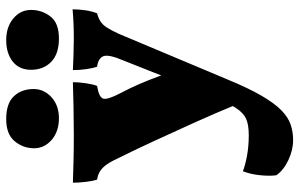

<svg xmlns="http://www.w3.org/2000/svg" viewBox="-193 -523 965 619"><g transform="rotate(-90 289.5 -213.5)"><path d="M404 -298Q424 -345 418 -362Q412 -379 384 -383Q379 -397 376 -418.5Q373 -440 373 -461Q396 -460 423.5 -459Q451 -458 474 -458Q499 -458 523 -459Q547 -460 569 -462Q569 -444 566 -422Q563 -400 556 -383Q541 -379 530 -372Q519 -365 510 -351Q501 -337 490 -313L343 37Q315 105 290.5 147Q266 189 243.5 211Q221 233 197.5 241Q174 249 148 249Q115 249 82.5 233.5Q50 218 34 195Q31 175 34 143.5Q37 112 47 87Q64 94 95 100Q126 106 163 106Q198 106 217 97Q236 88 252 63Q258 54 281 5Q304 -44 335 -124ZM259 59Q234 -2 204 -68.5Q174 -135 144 -200Q114 -265 87 -319Q75 -345 64.5 -357.5Q54 -370 43.5 -375.5Q33 -381 20 -383Q15 -398 12.5 -420.5Q10 -443 10 -461Q39 -460 80 -459Q121 -458 163 -458Q207 -458 255 -459Q303 -460 334 -461Q334 -442 330.5 -418.5Q327 -395 322 -383Q285 -377 281 -363Q277 -349 299 -307Q314 -279 327.5 -248Q341 -217 353.5 -182.5Q366 -148 377 -108ZM475 -506Q425 -506 399.5 -531Q374 -556 374 -596Q374 -634 400.5 -655Q427 -676 470 -676Q512 -676 539.5 -653Q567 -630 567 -596Q567 -561 546 -533.5Q525 -506 475 -506ZM218 -506Q175 -506 148 -529.5Q121 -553 121 -586Q121 -621 143.5 -648.5Q166 -676 215 -676Q266 -676 289 -651Q312 -626 312 -588Q312 -554 285.5 -530Q259 -506 218 -506Z"/></g></svg>

Font: Vollkorn Black
Style: Regular
Weight: 900
Designer: Friedrich Althausen
Foundry: Friedrich Althausen
Version: Version 5.000